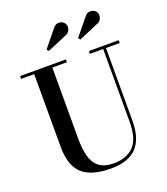

<svg xmlns="http://www.w3.org/2000/svg" viewBox="-175 -1110 1083 1244"><g transform="rotate(-20 366.5 -487.5)"><path d="M606.5 -896 472.5 -839 461.5 -852.5 555 -967Q567.5 -984 583.5 -987.5Q599.5 -991 613.8 -985.2Q628 -979.5 635 -968.5Q646.5 -950 638.5 -926.8Q630.5 -903.5 606.5 -896ZM389 -896 255 -839 244 -852.5 337.5 -967Q350 -984 366 -987.5Q382 -991 396.2 -985.2Q410.5 -979.5 417.5 -968.5Q429 -950 421 -926.8Q413 -903.5 389 -896ZM24.5 -750H340V-730.5H239.5V-240Q239.5 -174 252.2 -122.2Q265 -70.5 300.2 -40.8Q335.5 -11 404 -11Q491.5 -11 540.8 -61.5Q590 -112 590 -230V-730.5H499V-750H704V-730.5H609.5V-230Q609.5 -106.5 552.2 -46Q495 14.5 374.5 14.5Q239 14.5 176.8 -43Q114.5 -100.5 114.5 -230V-730.5H24.5Z"/></g></svg>

Font: Bodoni* 11pt Medium
Style: Regular
Weight: 500
Version: Version 2.3